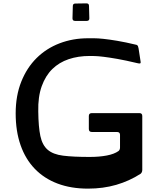

<svg xmlns="http://www.w3.org/2000/svg" viewBox="-20 -1105 937 1139"><path d="M692 -305Q692 -322 674 -322H525Q507 -322 507 -340V-417Q507 -434 525 -434H807Q824 -434 824 -417V-97Q824 -83 814 -74Q747 -31 669.5 -8.5Q592 14 502 14Q401 14 321.5 -16Q242 -46 186.5 -103.5Q131 -161 102 -244Q73 -327 73 -432Q73 -537 106 -620Q139 -703 197 -760.5Q255 -818 333.5 -848Q412 -878 502 -878Q516 -878 538 -878Q560 -878 593.5 -874.5Q627 -871 675 -863Q723 -855 790 -839Q796 -837 798.5 -831Q801 -825 802 -818L814 -740Q816 -729 809.5 -728.5Q803 -728 792 -731Q725 -747 676.5 -755.5Q628 -764 595 -768Q562 -772 542 -772.5Q522 -773 512 -773Q444 -773 387.5 -754Q331 -735 290.5 -695.5Q250 -656 227.5 -593.5Q205 -531 207 -444Q208 -352 219.5 -298Q231 -244 263 -216.5Q295 -189 354.5 -181.5Q414 -174 512 -174Q569 -174 613.5 -182.5Q658 -191 683 -209Q692 -216 692 -230ZM412 -1069Q412 -1084 427 -1084L493 -1085Q508 -1085 508 -1070L510 -996Q510 -981 495 -981H425Q410 -981 410 -996Z"/></svg>

Font: OpenDyslexic 3
Style: Regular
Weight: 400
Designer: Abelardo Gonzalez
Version: Version 1.000;PS 001.001;hotconv 1.0.56